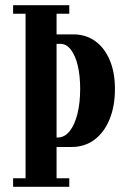

<svg xmlns="http://www.w3.org/2000/svg" viewBox="-20 -720 506 740"><path d="M185 -153.5V-190H202Q229 -190 248.5 -214.5Q268 -239 278.5 -281.5Q289 -324 289 -377.5Q289 -427.5 279.8 -466.8Q270.5 -506 253.2 -528.5Q236 -551 213 -551H185V-587.5H263Q311 -587.5 347 -561.5Q383 -535.5 403 -488.2Q423 -441 423 -377Q423 -310.5 402.2 -260Q381.5 -209.5 344 -181.5Q306.5 -153.5 256 -153.5ZM30.5 0V-33H78.5V-667H30.5V-700H247V-667H198V-33H247V0Z"/></svg>

Font: Imbue 24pt
Style: Bold
Weight: 700
Designer: Tyler Finck
Foundry: Etcetera Type Company
Version: Version 1.102